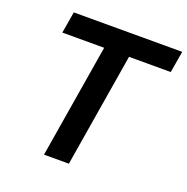

<svg xmlns="http://www.w3.org/2000/svg" viewBox="-129 -850 948 971"><g transform="rotate(20 344.5 -364.0)"><path d="M85.9 -611.8 105.5 -727.5H689L669.4 -611.8H444.8L343.8 0H210L311 -611.8Z"/></g></svg>

Font: Inter Display Semi Bold
Style: Italic
Weight: 600
Italic angle: -9.39999°
Designer: Rasmus Andersson
Foundry: rsms
Version: Version 4.000;git-4fc901f